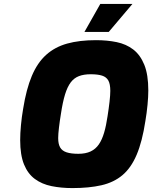

<svg xmlns="http://www.w3.org/2000/svg" viewBox="-20 -954 777 980"><path d="M350 6Q292 6 243 -4Q194 -14 158 -40.5Q122 -67 102.5 -115Q83 -163 83 -239Q83 -273 87 -315.5Q91 -358 98 -398Q114 -499 142.5 -566.5Q171 -634 215.5 -674Q260 -714 322.5 -731.5Q385 -749 470 -749Q527 -749 575.5 -739Q624 -729 660 -701.5Q696 -674 716.5 -623.5Q737 -573 737 -492Q737 -461 733 -419Q729 -377 722 -336Q706 -231 677.5 -164Q649 -97 605 -60Q561 -23 498 -8.5Q435 6 350 6ZM380 -169Q417 -169 442.5 -181Q468 -193 484.5 -217Q501 -241 511.5 -277Q522 -313 529 -361Q535 -399 539 -434Q543 -469 543 -490Q543 -525 533 -543Q523 -561 501 -568Q479 -575 443 -575Q408 -575 383 -565.5Q358 -556 341 -533.5Q324 -511 312 -472Q300 -433 291 -373Q285 -337 281 -303Q277 -269 277 -249Q277 -219 287 -201.5Q297 -184 320 -176.5Q343 -169 380 -169ZM411 -791 492 -934H656L535 -791Z"/></svg>

Font: Exo Thin Black
Style: Italic
Weight: 900
Italic angle: -9°
Version: Version 2.000